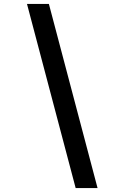

<svg xmlns="http://www.w3.org/2000/svg" viewBox="-20 -820 628 982"><path d="M367 142 118 -800H230L479 142Z"/></svg>

Font: Trispace Expanded Medium
Style: Regular
Weight: 500
Width: 7
Designer: Tyler Finck
Foundry: Etcetera Type Company
Version: Version 1.210; ttfautohint (v1.8.3)